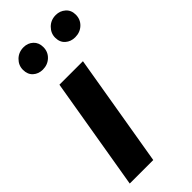

<svg xmlns="http://www.w3.org/2000/svg" viewBox="-314 -1082 1143 1143"><g transform="rotate(-45 257.5 -510.5)"><path d="M151 -712H349L229 0H31ZM60 -928Q60 -966 88 -993.5Q116 -1021 158 -1021Q193 -1021 217.5 -998.5Q242 -976 242 -938Q242 -898 214 -871.5Q186 -845 145 -845Q109 -845 84.5 -867Q60 -889 60 -928ZM331 -928Q331 -965 359 -993Q387 -1021 429 -1021Q464 -1021 489.5 -998.5Q515 -976 515 -938Q515 -898 487 -871.5Q459 -845 417 -845Q381 -845 356 -867Q331 -889 331 -928Z"/></g></svg>

Font: Nebula Sans Black
Style: Regular
Weight: 900
Italic angle: -9°
Designer: Paul D. Hunt for Adobe (as Source Sans)
Foundry: Nebula Entertainment & Broadcasting LLC
Version: Version 1.010